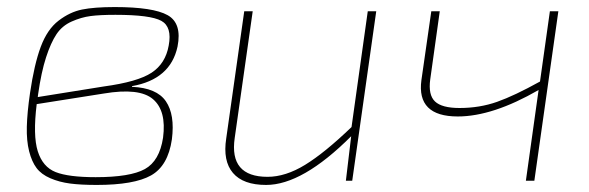

<svg xmlns="http://www.w3.org/2000/svg" viewBox="-20 -512 1668 544"><path d="M354 -268V-266Q424 -263 450 -225Q476 -187 467 -117Q456 -42 408 -15Q360 12 254 12Q209 12 178.5 8Q148 4 122.5 -7Q97 -18 83.5 -36Q70 -54 62.5 -83.5Q55 -113 56 -153Q57 -193 65 -248Q77 -330 95.5 -379.5Q114 -429 146 -453.5Q178 -478 212.5 -485Q247 -492 305 -492Q414 -492 455 -469Q496 -446 483 -380Q463 -287 354 -268ZM87 -237 274 -267Q370 -280 409.5 -306Q449 -332 458 -383Q468 -436 437 -453Q406 -470 307 -470Q263 -470 236.5 -466.5Q210 -463 183 -451Q156 -439 140 -415Q124 -391 110.5 -349.5Q97 -308 88 -245ZM274 -247 84 -217Q73 -128 87 -83.5Q101 -39 137.5 -24.5Q174 -10 251 -10Q349 -10 390.5 -33Q432 -56 442 -122Q452 -198 413.5 -231Q375 -264 274 -247Z M1046 -480 978 0H960L975 -126Q837 12 734 12Q669 12 640 -22Q611 -56 621 -120L672 -480H696L645 -121Q629 -11 738 -11Q789 -11 844.5 -45Q900 -79 976 -152L1022 -480Z M1562 -480 1494 0H1470L1506 -257Q1376 -182 1277 -182Q1160 -182 1174 -285L1202 -480H1226L1199 -287Q1193 -243 1212.5 -224.5Q1232 -206 1282 -206Q1339 -206 1388.5 -223.5Q1438 -241 1510 -281L1538 -480Z"/></svg>

Font: Exo 2.0 Thin
Style: Italic
Weight: 250
Italic angle: -8°
Designer: Natanael Gama
Version: Version 1.001;PS 001.001;hotconv 1.0.70;makeotf.lib2.5.58329